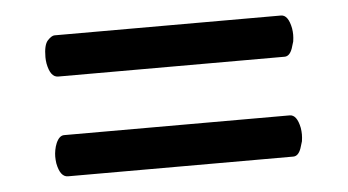

<svg xmlns="http://www.w3.org/2000/svg" viewBox="-32 -493 633 349"><g transform="rotate(-5 284.5 -318.5)"><path d="M490.7 -447.3Q503.9 -447.3 508.8 -422.4Q509.8 -416 509.8 -410.6Q509.8 -405.3 508.8 -398.4Q506.8 -391.6 504.9 -385.7Q500 -372.1 490.7 -372.1H77.6Q63.5 -372.1 58.6 -397.5Q57.6 -403.8 57.6 -409.2Q57.6 -431.6 64.9 -439.5Q72.3 -447.3 77.6 -447.3ZM490.7 -265.1Q503.9 -265.1 508.8 -240.7Q509.8 -234.4 509.8 -229Q509.8 -223.1 508.8 -216.3Q506.8 -209.5 504.9 -203.6Q500 -189.9 490.7 -189.9H79.6Q65.4 -189.9 60.5 -215.3Q59.6 -221.7 59.6 -227.5Q59.6 -232.9 60.8 -239.5Q62 -246.1 64.5 -252Q70.3 -265.1 79.1 -265.1Z"/></g></svg>

Font: Copse
Style: Regular
Weight: 400
Version: Version 1.000